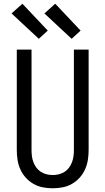

<svg xmlns="http://www.w3.org/2000/svg" viewBox="-20 -1001 565 1029"><path d="M262 8Q236 8 209.5 3Q183 -2 159.5 -15.5Q136 -29 118 -49Q100 -69 89 -93.5Q78 -118 74 -144.5Q70 -171 70 -197V-735H149V-197Q149 -181 151 -164.5Q153 -148 159 -132Q165 -116 175 -102.5Q185 -89 199 -80Q213 -71 229.5 -67Q246 -63 262 -63Q279 -63 295.5 -67Q312 -71 326 -80Q340 -89 350 -102.5Q360 -116 366 -132Q372 -148 374 -164.5Q376 -181 376 -197V-735H455V-197Q455 -171 451 -144.5Q447 -118 436 -93.5Q425 -69 407 -49Q389 -29 365.5 -15.5Q342 -2 315.5 3Q289 8 262 8ZM364 -793 218 -929 276 -981 412 -837ZM188 -793 42 -929 100 -981 236 -837Z"/></svg>

Font: Iosevka Pride
Style: Regular
Weight: 400
Monospace: yes
Designer: Belleve Invis
Foundry: Belleve Invis
Version: Version 30.3.1; ttfautohint (v1.8.4)